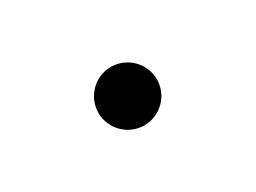

<svg xmlns="http://www.w3.org/2000/svg" viewBox="-30 -779 1061 797"><g transform="rotate(-30 500.0 -380.0)"><path d="M360 -380C360 -303 423 -240 500 -240C577 -240 640 -303 640 -380C640 -457 577 -520 500 -520C423 -520 360 -457 360 -380Z"/></g></svg>

Font: Noto Sans Korean Black
Style: Bold
Weight: 900
Designer: Ryoko NISHIZUKA (kana & ideographs); Paul D. Hunt (Latin, Greek & Cyrillic); Wenlong ZHANG (bopomofo); Sandoll Communica
Foundry: Adobe Systems Incorporated
Version: Version 1.000;PS 1;hotconv 1.0.78;makeotf.lib2.5.61930